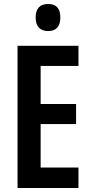

<svg xmlns="http://www.w3.org/2000/svg" viewBox="-20 -944 458 964"><path d="M222 -924C180 -924 159 -901 159 -856C159 -812 181 -788 222 -788C262 -788 283 -812 283 -856C283 -900 264 -924 222 -924ZM374 0V-103H184V-321H362V-422H184V-613H374V-714H68V0Z"/></svg>

Font: Noto Sans Khmer ExtraCondensed SemiBold
Style: Regular
Weight: 600
Width: 2
Designer: Danh Hong and the Monotype Design Team
Foundry: Monotype Imaging Inc.
Version: Version 2.004